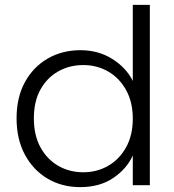

<svg xmlns="http://www.w3.org/2000/svg" viewBox="-20 -760 715 788"><path d="M48 -274Q48 -360 82 -422.5Q116 -485 175.5 -519.5Q235 -554 310 -554Q384 -554 441 -518Q498 -482 525 -428V-740H595V0H525V-122Q501 -68 445.5 -30Q390 8 309 8Q234 8 175 -27Q116 -62 82 -125.5Q48 -189 48 -274ZM525 -273Q525 -341 497.5 -390.5Q470 -440 424 -466.5Q378 -493 322 -493Q265 -493 219 -467Q173 -441 146 -392.5Q119 -344 119 -274Q119 -205 146 -155.5Q173 -106 219 -79.5Q265 -53 322 -53Q378 -53 424 -79.5Q470 -106 497.5 -155.5Q525 -205 525 -273Z"/></svg>

Font: Poppins Light
Style: Regular
Weight: 300
Designer: Ninad Kale (Devanagari), Jonny Pinhorn (Latin)
Version: Version 5.002